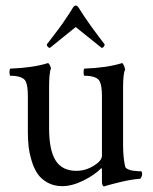

<svg xmlns="http://www.w3.org/2000/svg" viewBox="-20 -669 555 697"><path d="M149.9 -507.8Q151.9 -510.3 160.9 -522Q169.9 -533.7 171.6 -536.1Q173.3 -538.6 180.7 -548.1Q188 -557.6 190.2 -560.5Q192.4 -563.5 198.7 -572Q205.1 -580.6 207.8 -584.7Q210.4 -588.9 215.8 -596.7Q221.2 -604.5 225.1 -610.4Q229 -616.2 234.1 -624Q239.3 -631.8 244.1 -640.1Q249.5 -648.9 254.9 -648.9Q260.7 -648.9 266.1 -640.1Q299.3 -586.4 359.9 -507.8Q359.9 -502.9 356.4 -499Q353 -495.1 349.1 -495.1L254.9 -570.8Q196.3 -522.9 161.1 -495.1Q157.2 -495.1 153.6 -499Q149.9 -502.9 149.9 -507.8ZM17.1 -394Q14.6 -396.5 14.4 -406.2Q14.2 -416 17.1 -419.9Q99.6 -422.9 153.8 -439.9Q157.2 -439.9 161.1 -432.1Q165 -424.3 165 -419.9Q158.2 -406.2 158.2 -351.1V-204.1Q158.2 -124 181.9 -86.4Q205.6 -48.8 257.8 -48.8Q290 -48.8 320.1 -67.1Q350.1 -85.4 350.1 -104V-319.8Q350.1 -357.9 341.8 -374Q331.1 -394 286.1 -394Q283.7 -396.5 283.4 -406.2Q283.2 -416 286.1 -419.9Q368.7 -422.9 422.9 -439.9Q426.3 -439.9 430.2 -430.2Q434.1 -420.4 434.1 -416Q426.8 -401.4 426.8 -351.1V-141.1Q426.8 -99.6 434.1 -64.9Q435.5 -58.6 445.1 -54.4Q454.6 -50.3 464.4 -49.1Q474.1 -47.9 483.4 -47.4Q492.7 -46.9 493.2 -46.9Q496.1 -45.4 496.1 -36.1Q496.1 -33.2 493.4 -26.6Q490.7 -20 487.8 -20Q473.1 -19 454.6 -15.9Q436 -12.7 419.7 -8.8Q403.3 -4.9 389.4 -1.2Q375.5 2.4 366.7 4.9L357.9 7.8Q354.5 7.8 352.3 2.9Q350.1 -2 350.1 -7.8V-54.2L348.1 -59.1Q325.2 -34.7 283.4 -13.9Q241.7 6.8 206.1 6.8Q175.8 6.8 152.6 -6.1Q129.4 -19 116.2 -38.6Q103 -58.1 94.7 -85.9Q86.4 -113.8 83.7 -138.7Q81.1 -163.6 81.1 -191.9V-319.8Q81.1 -358.9 73.2 -374Q62.5 -394 17.1 -394Z"/></svg>

Font: Crimson
Style: Roman
Weight: 400
Version: Version 0.8